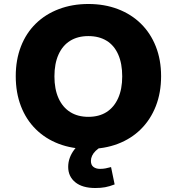

<svg xmlns="http://www.w3.org/2000/svg" viewBox="-20 -736 886 963"><path d="M423 11Q342 11 275 -14.5Q208 -40 159.5 -88Q111 -136 85 -203.5Q59 -271 59 -354Q59 -436 85 -503Q111 -570 159.5 -617.5Q208 -665 275.5 -690.5Q343 -716 423 -716Q504 -716 571 -690.5Q638 -665 686.5 -617.5Q735 -570 761.5 -503Q788 -436 788 -354Q788 -271 761.5 -203.5Q735 -136 686.5 -88Q638 -40 571 -14.5Q504 11 423 11ZM423 -150Q477 -150 514.5 -174Q552 -198 572.5 -243.5Q593 -289 593 -353Q593 -417 573 -462.5Q553 -508 515 -531.5Q477 -555 423 -555Q370 -555 332 -531.5Q294 -508 273.5 -462.5Q253 -417 253 -353Q253 -289 273.5 -243.5Q294 -198 332 -174Q370 -150 423 -150ZM458 207Q393 207 357.5 178Q322 149 322 101Q322 55 353 14Q384 -27 433 -49L488 0Q472 9 460 20.5Q448 32 442 45Q436 58 436 71Q436 92 449 101.5Q462 111 481 111Q497 111 509.5 108.5Q522 106 537 102L555 189Q529 199 507.5 203Q486 207 458 207Z"/></svg>

Font: Nunito Sans 8pt Black
Style: Regular
Weight: 900
Version: Version 3.101;gftools[0.9.27]